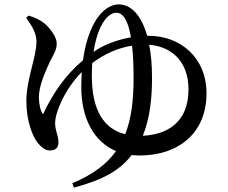

<svg xmlns="http://www.w3.org/2000/svg" viewBox="-20 -787 1040 874"><path d="M99 -706C117 -680 146 -642 146 -598C146 -527 100 -426 100 -327C100 -236 128 -167 152 -136C170 -115 187 -102 207 -102C234 -102 246 -116 246 -138C246 -173 231 -189 231 -227C231 -278 277 -383 352 -459C351 -438 350 -415 350 -391C350 -246 409 -141 508 -99C465 -39 401 9 309 47L317 67C451 31 526 -12 579 -81L612 -79C799 -79 920 -186 920 -362C920 -526 800 -624 657 -624H650C624 -715 579 -767 520 -767C486 -767 444 -744 411 -686C388 -645 368 -589 358 -513C278 -445 222 -365 176 -267C164 -281 157 -315 157 -344C157 -396 185 -458 207 -506C221 -534 239 -559 238 -589C239 -619 207 -659 184 -679C164 -696 139 -708 110 -716ZM400 -500C459 -544 518 -569 581 -579C586 -539 588 -490 588 -429C588 -331 578 -247 550 -176C454 -200 398 -283 398 -442C398 -462 399 -481 400 -500ZM659 -583C749 -577 838 -518 838 -380C838 -228 739 -174 630 -169C663 -249 672 -342 672 -433C672 -489 668 -539 659 -583ZM406 -551C412 -593 423 -633 438 -664C460 -710 487 -729 510 -729C537 -729 562 -701 576 -617C507 -605 447 -580 408 -552Z"/></svg>

Font: Noto Serif CJK HK SemiBold
Style: Regular
Weight: 600
Designer: Ryoko NISHIZUKA 西塚涼子 (kana & ideographs); Frank Grießhammer (Latin, Greek & Cyrillic); Wenlong ZHANG 张文龙 (bopomofo); San
Foundry: Adobe
Version: Version 2.001;hotconv 1.1.0;makeotfexe 2.6.0